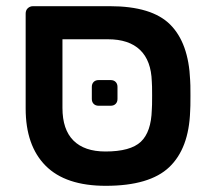

<svg xmlns="http://www.w3.org/2000/svg" viewBox="-20 -591 684 621"><path d="M127.5 -55C170.5 -11.7 235.3 10 322 10C416.7 10 485.2 -10.2 527.5 -50.5C569.8 -90.8 592.3 -151 595 -231C595.7 -237.7 596 -254.7 596 -282C596 -308.7 595.7 -325.3 595 -332C591.7 -412 570.2 -471.8 530.5 -511.5C490.8 -551.2 425.7 -571 335 -571H87C80.3 -571 74.7 -568.8 70 -564.5C65.3 -560.2 63 -554.3 63 -547V-240C63 -160 84.5 -98.3 127.5 -55ZM435.5 -132.5C413.2 -111.5 375 -101 321 -101C275.7 -101 241.2 -112.8 217.5 -136.5C193.8 -160.2 182 -195.3 182 -242V-464H329C374.3 -464 409 -452.5 433 -429.5C457 -406.5 469.7 -372.3 471 -327C471.7 -320.3 472 -305.3 472 -282C472 -258 471.7 -242.7 471 -236C469.7 -188 457.8 -153.5 435.5 -132.5ZM283 -255C287 -251 292.3 -249 299 -249H338C344.7 -249 350 -251 354 -255C358 -259 360 -264.3 360 -271V-310C360 -316.7 358 -322 354 -326C350 -330 344.7 -332 338 -332H299C292.3 -332 287 -330 283 -326C279 -322 277 -316.7 277 -310V-271C277 -264.3 279 -259 283 -255Z"/></svg>

Font: Rubik
Style: Regular
Weight: 500
Designer: Hubert & Fischer
Foundry: Hubert & Fischer
Version: Version 1.100